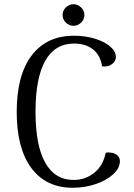

<svg xmlns="http://www.w3.org/2000/svg" viewBox="-20 -875 636 908"><path d="M59 -346Q59 -520 130 -613Q201 -706 329 -706Q382 -706 427.5 -692.5Q473 -679 500.5 -655.5Q528 -632 528 -605Q528 -586 510 -572Q492 -558 463 -561Q455 -613 420.5 -641Q386 -669 330 -669Q240 -669 194 -587.5Q148 -506 148 -346Q148 -187 194 -105.5Q240 -24 328 -24Q384 -24 426 -58Q468 -92 480 -153L492 -154Q515 -154 531 -143.5Q547 -133 547 -113Q547 -80 515.5 -51Q484 -22 432.5 -4.5Q381 13 324 13Q198 13 128.5 -80Q59 -173 59 -346ZM276 -804Q276 -825 291.5 -840Q307 -855 327 -855Q348 -855 363.5 -840Q379 -825 379 -804Q379 -783 363.5 -768Q348 -753 327 -753Q307 -753 291.5 -768Q276 -783 276 -804Z"/></svg>

Font: Arima Madurai
Style: Regular
Weight: 400
Designer: Joana Correia and Natanael Gama
Foundry: NDISCOVER
Version: Version 1.020